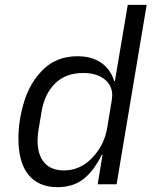

<svg xmlns="http://www.w3.org/2000/svg" viewBox="-20 -760 640 792"><path d="M403 -122H400Q368 -56 325 -22Q282 12 217 12Q139 12 97.5 -39Q56 -90 56 -188Q56 -265 80.5 -343.5Q105 -422 160 -475Q215 -528 300 -528Q357 -528 396 -502Q435 -476 451 -426H454L507 -740H585L461 0H383ZM365 -114Q411 -165 422 -232L441 -346Q443 -360 443 -366Q443 -409 410 -434Q377 -459 323 -459Q251 -459 207 -415.5Q163 -372 151 -297L139 -225Q135 -201 135 -180Q135 -121 163 -89Q191 -57 244 -57Q314 -57 365 -114Z"/></svg>

Font: iA Writer Duo S
Style: Italic
Weight: 400
Italic angle: -9.5°
Designer: Mike Abbink, Paul van der Laan, Pieter van Rosmalen, Oliver Reichenstein
Foundry: Bold Monday and Information Architects Inc.
Version: Version 2.000